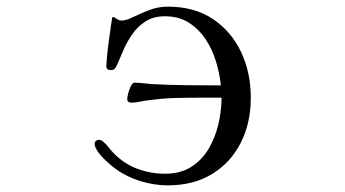

<svg xmlns="http://www.w3.org/2000/svg" viewBox="-20 -559 1040 578"><path d="M735 -265Q735 -189 705 -129.5Q675 -70 619 -35.5Q563 -1 485 -1Q445 -1 403.5 -13.5Q362 -26 329 -50Q316 -59 298.5 -75.5Q281 -92 273 -105Q270 -110 267.5 -115Q265 -120 265 -125Q265 -138 279 -138Q283 -138 289 -134Q299 -126 307 -115.5Q315 -105 324 -96Q355 -65 394.5 -50.5Q434 -36 477 -36Q523 -36 555.5 -56.5Q588 -77 608 -111Q628 -145 637.5 -185.5Q647 -226 647 -265H589Q549 -265 508.5 -264Q468 -263 427 -257Q414 -256 401.5 -253Q389 -250 376 -250Q363 -250 363 -261Q363 -266 366 -278Q369 -290 374 -300Q379 -310 385 -310Q398 -310 410.5 -308.5Q423 -307 436 -306Q489 -303 541 -302.5Q593 -302 645 -302Q641 -338 630 -374.5Q619 -411 598.5 -441.5Q578 -472 548 -491Q518 -510 476 -510Q442 -510 418 -494.5Q394 -479 378.5 -456.5Q363 -434 352.5 -410.5Q342 -387 335 -369.5Q328 -352 321 -349Q318 -348 313 -348Q300 -348 300 -360Q300 -366 302 -387.5Q304 -409 307.5 -435Q311 -461 314 -482Q317 -503 318 -507L322 -508L325 -506Q330 -503 335 -500Q340 -497 346 -497Q359 -497 380.5 -507.5Q402 -518 429 -528.5Q456 -539 485 -539Q565 -539 620.5 -502Q676 -465 705.5 -403Q735 -341 735 -265Z"/></svg>

Font: Kaisei Opti
Style: Regular
Weight: 400
Designer: Font-Kai, 金井和夫
Foundry: KAZUO KANAI
Version: Version 5.003